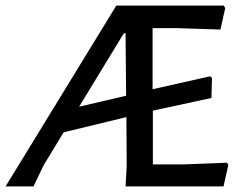

<svg xmlns="http://www.w3.org/2000/svg" viewBox="-64 -662 862 682"><path d="M682 -391 689 -385 687 -314 479 -269V-78H585L742 -84L747 -76L730 0H382L386 -71L385 -246L162 -192L91 -75L55 0H-44L349 -642H731L736 -633L719 -557L567 -562H478V-345ZM376 -544 217 -283 384 -322 382 -544Z"/></svg>

Font: Alegreya Sans Medium
Style: Italic
Weight: 500
Italic angle: -7°
Designer: Juan Pablo del Peral
Foundry: Huerta Tipografica
Version: Version 2.007